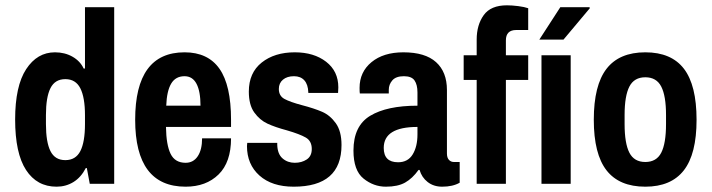

<svg xmlns="http://www.w3.org/2000/svg" viewBox="-20 -692 2680 723"><path d="M307 -59H303Q285 -24 256.5 -6.5Q228 11 193 11Q119 11 78 -52Q37 -115 37 -242Q37 -368 78.5 -431.5Q120 -495 187 -495Q224 -495 253 -478.5Q282 -462 295 -434H300V-665H410V0H318ZM153 -259V-225Q153 -157 170 -123Q187 -89 226 -89Q265 -89 282.5 -123Q300 -157 300 -225V-258Q300 -325 282.5 -359.5Q265 -394 226 -394Q187 -394 170 -360Q153 -326 153 -259Z M850 -241V-214H605Q606 -146 622.5 -112.5Q639 -79 679 -79Q708 -79 724.5 -103.5Q741 -128 741 -171H850Q850 -81 803 -35Q756 11 679 11Q489 11 489 -241Q489 -495 675 -495Q763 -495 806.5 -433Q850 -371 850 -241ZM606 -294H735Q735 -348 720 -376.5Q705 -405 675 -405Q641 -405 624.5 -377Q608 -349 606 -294Z M1254 -363 1253 -342H1141V-344Q1140 -374 1126 -389.5Q1112 -405 1087 -405Q1061 -405 1045.5 -392Q1030 -379 1030 -357Q1030 -331 1051 -319.5Q1072 -308 1117 -296Q1163 -284 1193 -271Q1223 -258 1244.5 -228Q1266 -198 1266 -146Q1266 11 1086 11Q1004 11 957 -31Q910 -73 910 -142L911 -154H1024V-147Q1025 -112 1044 -95.5Q1063 -79 1090 -79Q1116 -79 1135 -91.5Q1154 -104 1154 -131Q1154 -161 1131.5 -174Q1109 -187 1061 -201Q1016 -213 987 -226.5Q958 -240 937.5 -268.5Q917 -297 917 -347Q917 -418 965.5 -456.5Q1014 -495 1090 -495Q1162 -495 1208 -459.5Q1254 -424 1254 -363Z M1663 -353V-114Q1663 -98 1670.5 -90Q1678 -82 1689 -82H1711V-4Q1685 11 1645 11Q1613 11 1590.5 -6.5Q1568 -24 1560 -52H1556Q1533 -20 1505.5 -4.5Q1478 11 1433 11Q1387 11 1349 -19.5Q1311 -50 1311 -125Q1311 -218 1374 -256Q1437 -294 1552 -294V-344Q1552 -373 1541 -389Q1530 -405 1501 -405Q1471 -405 1457.5 -389.5Q1444 -374 1444 -354V-340H1335Q1334 -345 1334 -361Q1334 -421 1379 -458Q1424 -495 1499 -495Q1581 -495 1622 -458Q1663 -421 1663 -353ZM1425 -135Q1425 -81 1479 -81Q1516 -81 1534 -110.5Q1552 -140 1552 -186V-214Q1425 -214 1425 -135Z M1969 -661V-579H1924Q1885 -579 1885 -540V-484H1969V-391H1885V0H1775V-391H1726V-484H1775V-543Q1775 -598 1801.5 -635Q1828 -672 1889 -672Q1908 -672 1931.5 -669Q1955 -666 1969 -661Z M2102 -543H2011L2090 -665H2200L2201 -661ZM2019 0V-484H2129V0Z M2603 -241Q2603 -112 2555 -50.5Q2507 11 2410 11Q2312 11 2264 -50.5Q2216 -112 2216 -241Q2216 -371 2264 -433Q2312 -495 2410 -495Q2508 -495 2555.5 -433Q2603 -371 2603 -241ZM2332 -259V-225Q2332 -152 2350 -117Q2368 -82 2410 -82Q2452 -82 2470 -117Q2488 -152 2488 -225V-259Q2488 -331 2470 -366Q2452 -401 2410 -401Q2368 -401 2350 -366Q2332 -331 2332 -259Z"/></svg>

Font: Pragati Narrow
Style: Bold
Weight: 700
Designer: Hector Gatti, Marcela Romero, Pablo Cosgaya and Nicolas Silva
Foundry: Omnibus-Type
Version: Version 1.010; ttfautohint (v1.3)